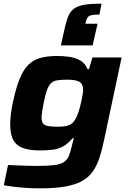

<svg xmlns="http://www.w3.org/2000/svg" viewBox="-20 -825 707 1053"><path d="M198 208Q162 208 124 205.5Q86 203 54 199Q22 195 1 191L24 80Q46 81 72 82Q98 83 125.5 84Q153 85 178 85Q238 85 273.5 81Q309 77 328.5 65Q348 53 357.5 30.5Q367 8 375 -29Q377 -38 380 -48.5Q383 -59 385 -67H378Q353 -37 326.5 -22.5Q300 -8 269 -4Q238 0 200 0Q144 0 107.5 -12.5Q71 -25 53.5 -56Q36 -87 36 -142Q36 -168 39.5 -198Q43 -228 51 -265Q67 -340 86.5 -389.5Q106 -439 133 -467Q160 -495 199 -506.5Q238 -518 293 -518Q332 -518 365 -512.5Q398 -507 423 -491.5Q448 -476 460 -446H468L487 -510H647L551 -58Q540 -3 525.5 40.5Q511 84 489 115.5Q467 147 430.5 167.5Q394 188 337.5 198Q281 208 198 208ZM296 -130Q323 -130 341 -133.5Q359 -137 371.5 -146Q384 -155 392 -169Q399 -180 405.5 -197Q412 -214 417.5 -234Q423 -254 427 -273.5Q431 -293 433.5 -308.5Q436 -324 436 -332Q436 -364 416 -376Q396 -388 350 -388Q315 -388 293.5 -384.5Q272 -381 259 -368Q246 -355 237 -329Q228 -303 219 -258Q214 -233 211 -212.5Q208 -192 208 -181Q208 -158 216.5 -147.5Q225 -137 244.5 -133.5Q264 -130 296 -130ZM314 -576 336 -675Q345 -715 356.5 -740.5Q368 -766 389.5 -780Q411 -794 446.5 -799.5Q482 -805 537 -805L525 -745Q483 -745 469.5 -737.5Q456 -730 451 -706L448 -695H515L488 -576Z"/></svg>

Font: Saira Expanded
Style: Bold Italic
Weight: 700
Width: 7
Italic angle: -12°
Designer: Hector Gatti with collaboration of the Omnibus-Type team
Foundry: Omnibus-Type
Version: Version 1.101